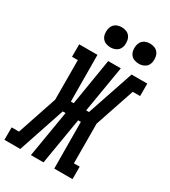

<svg xmlns="http://www.w3.org/2000/svg" viewBox="-265 -1066 1039 1175"><g transform="rotate(30 254.5 -478.0)"><path d="M-38 0V-88H14L108 -368L107 -647H66V-735H195L197 -406H217L271 -735H360L305 -406H325L436 -735H547V-647H495L401 -368L402 -88H443V0H314L312 -329H293L238 0H149L204 -329H184L74 0ZM440 -814Q423 -814 407.5 -820Q392 -826 382.5 -839Q373 -852 370.5 -868.5Q368 -885 371 -902Q373 -914 379 -925Q385 -936 395 -943Q405 -950 417 -953Q429 -956 440 -956Q457 -956 472.5 -950Q488 -944 497.5 -931Q507 -918 509.5 -901.5Q512 -885 510 -868Q508 -856 502 -845Q496 -834 485.5 -827Q475 -820 463.5 -817Q452 -814 440 -814ZM240 -814Q223 -814 207.5 -820Q192 -826 182.5 -839Q173 -852 170.5 -868.5Q168 -885 171 -902Q173 -914 179 -925Q185 -936 195 -943Q205 -950 217 -953Q229 -956 240 -956Q257 -956 272.5 -950Q288 -944 297.5 -931Q307 -918 309.5 -901.5Q312 -885 310 -868Q308 -856 302 -845Q296 -834 285.5 -827Q275 -820 263.5 -817Q252 -814 240 -814Z"/></g></svg>

Font: Iosevka Slab Semibold Oblique
Style: Regular
Weight: 600
Italic angle: -9°
Monospace: yes
Designer: Belleve Invis
Foundry: Belleve Invis
Version: Version 11.1.1; ttfautohint (v1.8.3)